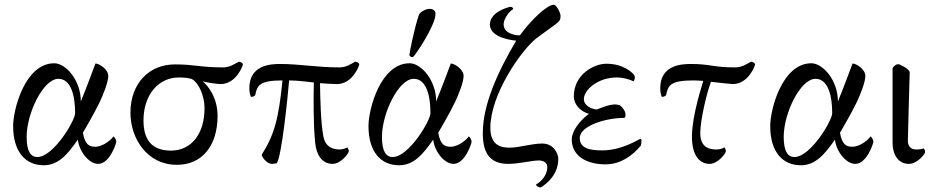

<svg xmlns="http://www.w3.org/2000/svg" viewBox="-20 -697 3978 820"><path d="M334 -129.9C334 -129.9 381.8 -210.9 405.3 -259.8C421.9 -294.9 442.4 -346.7 442.4 -373C442.4 -400.4 404.3 -425.8 387.7 -425.8C377 -397.5 351.6 -328.1 325.2 -263.7C325.2 -354.5 260.7 -426.8 211.9 -426.8C86.9 -426.8 36.1 -229.5 36.1 -159.2C36.1 -46.9 89.8 8.8 167 8.8C228.5 8.8 267.6 -36.1 312.5 -100.6C317.4 -52.7 358.4 2.9 399.4 2.9C448.2 2.9 476.6 -84 476.6 -91.8C476.6 -96.7 471.7 -111.3 463.9 -114.3C459 -103.5 420.9 -70.3 387.7 -70.3C363.3 -70.3 343.8 -76.2 334 -129.9ZM229.5 -360.4C282.2 -360.4 300.8 -291 300.8 -213.9C300.8 -181.6 208 -26.4 139.6 -26.4C110.4 -26.4 93.8 -51.8 93.8 -112.3C93.8 -213.9 165 -360.4 229.5 -360.4Z M845.7 -349.6C867.2 -343.8 908.2 -337.9 921.9 -337.9C988.3 -337.9 1017.6 -416 1017.6 -422.9C1014.6 -429.7 1008.8 -431.6 1000 -433.6C978.5 -421.9 960.9 -409.2 931.6 -409.2C835.9 -409.2 812.5 -421.9 728.5 -421.9C620.1 -422.9 537.1 -343.8 537.1 -215.8C537.1 -104.5 609.4 6.8 734.4 6.8C842.8 7.8 909.2 -74.2 909.2 -202.1C909.2 -283.2 865.2 -334 845.7 -349.6ZM744.1 -366.2C769.5 -366.2 793.9 -363.3 802.7 -357.4C830.1 -339.8 853.5 -286.1 853.5 -235.4C853.5 -128.9 800.8 -54.7 710.9 -53.7C640.6 -53.7 592.8 -86.9 592.8 -182.6C592.8 -289.1 654.3 -366.2 744.1 -366.2Z M1186.5 -353.5C1169.9 -189.5 1152.3 -123 1097.7 -36.1C1097.7 -28.3 1118.2 2.9 1141.6 2.9C1147.5 2.9 1155.3 2 1162.1 0C1183.6 -31.2 1209 -285.2 1214.8 -353.5C1252.9 -353.5 1290 -347.7 1320.3 -344.7C1319.3 -283.2 1317.4 -170.9 1326.2 -85.9C1331.1 -37.1 1354.5 2.9 1400.4 2.9C1436.5 2.9 1469.7 -43 1469.7 -50.8C1469.7 -55.7 1466.8 -64.5 1462.9 -67.4C1457 -63.5 1443.4 -58.6 1431.6 -58.6C1410.2 -58.6 1371.1 -63.5 1361.3 -113.3C1349.6 -172.9 1347.7 -282.2 1346.7 -341.8C1371.1 -339.8 1405.3 -337.9 1418.9 -337.9C1485.4 -337.9 1514.6 -416 1514.6 -422.9C1511.7 -429.7 1505.9 -431.6 1497.1 -433.6C1475.6 -421.9 1458 -409.2 1428.7 -409.2C1333 -409.2 1259.8 -423.8 1175.8 -423.8C1132.8 -423.8 1044.9 -418 1044.9 -320.3C1044.9 -303.7 1047.9 -292 1051.8 -283.2C1059.6 -283.2 1069.3 -287.1 1070.3 -292C1078.1 -333 1089.8 -353.5 1186.5 -353.5Z M1814.5 -659.2C1796.9 -659.2 1773.4 -644.5 1769.5 -634.8C1750 -579.1 1728.5 -470.7 1728.5 -461.9C1728.5 -457 1736.3 -453.1 1740.2 -453.1H1743.2C1751 -456.1 1839.8 -587.9 1839.8 -636.7C1839.8 -647.5 1835 -659.2 1814.5 -659.2ZM1851.6 -129.9C1851.6 -129.9 1899.4 -210.9 1922.9 -259.8C1939.5 -294.9 1960 -346.7 1960 -373C1960 -400.4 1921.9 -425.8 1905.3 -425.8C1894.5 -397.5 1869.1 -328.1 1842.8 -263.7C1842.8 -354.5 1778.3 -426.8 1729.5 -426.8C1604.5 -426.8 1553.7 -229.5 1553.7 -159.2C1553.7 -46.9 1607.4 8.8 1684.6 8.8C1746.1 8.8 1785.2 -36.1 1830.1 -100.6C1835 -52.7 1876 2.9 1917 2.9C1965.8 2.9 1994.1 -84 1994.1 -91.8C1994.1 -96.7 1989.3 -111.3 1981.4 -114.3C1976.6 -103.5 1938.5 -70.3 1905.3 -70.3C1880.9 -70.3 1861.3 -76.2 1851.6 -129.9ZM1747.1 -360.4C1799.8 -360.4 1818.4 -291 1818.4 -213.9C1818.4 -181.6 1725.6 -26.4 1657.2 -26.4C1627.9 -26.4 1611.3 -51.8 1611.3 -112.3C1611.3 -213.9 1682.6 -360.4 1747.1 -360.4Z M2290 103.5C2317.4 85.9 2364.3 47.9 2364.3 -18.6C2364.3 -41 2344.7 -84 2295.9 -84C2251 -84 2197.3 -66.4 2157.2 -66.4C2124 -66.4 2074.2 -72.3 2074.2 -151.4C2074.2 -292 2204.1 -480.5 2270.5 -533.2C2295.9 -552.7 2337.9 -582 2353.5 -593.8C2372.1 -607.4 2374 -615.2 2374 -629.9C2374 -640.6 2357.4 -676.8 2344.7 -676.8C2317.4 -676.8 2250 -614.3 2200.2 -545.9C2179.7 -545.9 2130.9 -553.7 2130.9 -593.8C2130.9 -614.3 2153.3 -648.4 2171.9 -658.2C2171.9 -663.1 2168 -668 2158.2 -668C2148.4 -665 2072.3 -646.5 2072.3 -591.8C2072.3 -531.2 2184.6 -523.4 2184.6 -523.4C2103.5 -386.7 2042 -248 2042 -128.9C2042 -50.8 2066.4 2.9 2150.4 2.9C2199.2 2.9 2249 -11.7 2282.2 -11.7C2300.8 -11.7 2317.4 -2 2317.4 16.6C2317.4 54.7 2287.1 81.1 2269.5 90.8C2269.5 100.6 2286.1 103.5 2290 103.5Z M2456.1 -107.4C2456.1 -160.2 2568.4 -193.4 2643.6 -193.4C2652.3 -193.4 2651.4 -204.1 2651.4 -207C2651.4 -222.7 2639.6 -237.3 2627.9 -247.1C2622.1 -249 2614.3 -251 2608.4 -251C2582 -251 2551.8 -238.3 2529.3 -229.5C2512.7 -229.5 2473.6 -243.2 2473.6 -273.4C2473.6 -312.5 2532.2 -366.2 2614.3 -366.2C2640.6 -366.2 2671.9 -357.4 2685.5 -349.6C2688.5 -352.5 2691.4 -360.4 2691.4 -366.2C2691.4 -371.1 2689.5 -375 2687.5 -377.9C2679.7 -386.7 2643.6 -424.8 2569.3 -424.8C2517.6 -424.8 2430.7 -379.9 2430.7 -285.2C2430.7 -251 2459 -220.7 2495.1 -210.9C2456.1 -181.6 2421.9 -137.7 2421.9 -101.6C2421.9 -33.2 2481.4 4.9 2566.4 4.9C2629.9 4.9 2681.6 -32.2 2716.8 -75.2C2718.8 -81.1 2719.7 -87.9 2719.7 -96.7C2719.7 -100.6 2717.8 -103.5 2713.9 -103.5C2709 -103.5 2638.7 -54.7 2551.8 -54.7C2501 -54.7 2456.1 -62.5 2456.1 -107.4Z M2983.4 -351.6C2965.8 -292 2927.7 -168 2936.5 -85.9C2941.4 -37.1 2964.8 2.9 3010.7 2.9C3046.9 2.9 3080.1 -43 3080.1 -50.8C3080.1 -55.7 3077.1 -64.5 3073.2 -67.4C3067.4 -63.5 3053.7 -58.6 3042 -58.6C3020.5 -58.6 2970.7 -59.6 2970.7 -127.9C2970.7 -185.5 3000 -306.6 3016.6 -347.7C3059.6 -342.8 3101.6 -337.9 3109.4 -337.9C3175.8 -337.9 3205.1 -416 3205.1 -422.9C3202.1 -429.7 3196.3 -431.6 3187.5 -433.6C3166 -421.9 3148.4 -409.2 3119.1 -409.2C3023.4 -409.2 3014.6 -423.8 2930.7 -423.8C2887.7 -423.8 2799.8 -418 2799.8 -320.3C2799.8 -303.7 2802.7 -292 2806.6 -283.2C2814.5 -283.2 2824.2 -287.1 2825.2 -292C2833 -333 2844.7 -353.5 2941.4 -353.5C2953.1 -353.5 2967.8 -352.5 2983.4 -351.6Z M3567.4 -129.9C3567.4 -129.9 3615.2 -210.9 3638.7 -259.8C3655.3 -294.9 3675.8 -346.7 3675.8 -373C3675.8 -400.4 3637.7 -425.8 3621.1 -425.8C3610.4 -397.5 3585 -328.1 3558.6 -263.7C3558.6 -354.5 3494.1 -426.8 3445.3 -426.8C3320.3 -426.8 3269.5 -229.5 3269.5 -159.2C3269.5 -46.9 3323.2 8.8 3400.4 8.8C3461.9 8.8 3501 -36.1 3545.9 -100.6C3550.8 -52.7 3591.8 2.9 3632.8 2.9C3681.6 2.9 3710 -84 3710 -91.8C3710 -96.7 3705.1 -111.3 3697.3 -114.3C3692.4 -103.5 3654.3 -70.3 3621.1 -70.3C3596.7 -70.3 3577.1 -76.2 3567.4 -129.9ZM3462.9 -360.4C3515.6 -360.4 3534.2 -291 3534.2 -213.9C3534.2 -181.6 3441.4 -26.4 3373 -26.4C3343.8 -26.4 3327.1 -51.8 3327.1 -112.3C3327.1 -213.9 3398.4 -360.4 3462.9 -360.4Z M3861.3 2.9C3897.5 2.9 3930.7 -39.1 3930.7 -46.9C3930.7 -51.8 3930.7 -58.6 3923.8 -63.5C3918 -59.6 3904.3 -58.6 3892.6 -58.6C3871.1 -58.6 3856.4 -71.3 3857.4 -98.6C3859.4 -196.3 3862.3 -275.4 3865.2 -387.7C3865.2 -402.3 3822.3 -422.9 3816.4 -422.9C3806.6 -422.9 3798.8 -416 3792 -406.2V-86.9C3792 -38.1 3815.4 2.9 3861.3 2.9Z"/></svg>

Font: Crimson
Style: Roman
Weight: 400
Version: Version 0.2